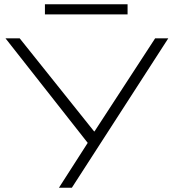

<svg xmlns="http://www.w3.org/2000/svg" viewBox="-20 -886 814 906"><path d="M258 0 403 -226 404 -199 6 -705H73L424 -266H426L712 -705H774L319 0ZM192 -818V-866H582V-818Z"/></svg>

Font: Nunito Sans 7pt Expanded ExtraLight
Style: Regular
Weight: 250
Width: 7
Designer: Vernon Adams
Foundry: Vernon Adams
Version: Version 3.101;gftools[0.9.27]